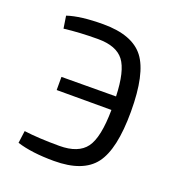

<svg xmlns="http://www.w3.org/2000/svg" viewBox="-99 -570 603 659"><g transform="rotate(20 203.0 -240.5)"><path d="M169 -490Q275 -490 317.5 -434.5Q360 -379 360 -240Q360 -103 317.5 -47Q275 9 169 9Q88 9 34 -8L40 -53Q93 -46 169 -46Q238 -46 266 -84Q294 -122 295 -223H95V-271L294 -272Q291 -364 263.5 -400Q236 -436 169 -436Q102 -436 45 -429L38 -474Q86 -490 169 -490Z"/></g></svg>

Font: exo2condensed_l
Style: Regular
Weight: 300
Width: 3
Designer: Natanael Gama
Version: Version 1.001;PS 001.001;hotconv 1.0.70;makeotf.lib2.5.58329